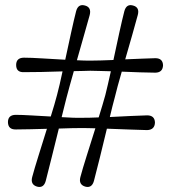

<svg xmlns="http://www.w3.org/2000/svg" viewBox="-20 -725 667 749"><path d="M346.5 -19.5Q338.5 10 312.5 3Q286 -5 293.5 -34Q302 -66 318.5 -118.2Q335 -170.5 352 -224.5Q337 -225 323.8 -225.2Q310.5 -225.5 299.5 -225.5Q282 -225.5 258.8 -225Q235.5 -224.5 209.5 -223.5Q195.5 -168 181.8 -111.8Q168 -55.5 158.5 -19.5Q150.5 10 124.5 3Q98 -5 105.5 -34Q114 -66 130.2 -117.5Q146.5 -169 163 -222.5Q128.5 -221.5 96.2 -220.8Q64 -220 41.5 -220Q11.5 -219.5 11 -248.5Q11 -276.5 41 -277Q64.5 -277 101.5 -274.8Q138.5 -272.5 178 -270.5Q185.5 -294.5 191.8 -316Q198 -337.5 202.5 -354.5Q207 -372.5 212.8 -396Q218.5 -419.5 224 -446.5Q182.5 -445 141.5 -444.2Q100.5 -443.5 73 -443.5Q43 -442.5 43 -471.5Q43 -499.5 73 -500Q100 -500 144.8 -497.2Q189.5 -494.5 234.5 -492Q246 -546 257.5 -598.2Q269 -650.5 277 -681.5Q285 -711 311.5 -703.5Q337.5 -696.5 330 -666.5Q321 -634.5 307.5 -586.8Q294 -539 280 -490Q294.5 -489 307.8 -488.8Q321 -488.5 332 -488.5Q349.5 -488.5 373 -489.2Q396.5 -490 422.5 -491Q434 -545.5 445.5 -597.8Q457 -650 465 -681Q473 -711 499 -703.5Q525.5 -696.5 517.5 -666.5Q509 -635 495.8 -588.5Q482.5 -542 468.5 -493.5Q503 -495 534.2 -496.2Q565.5 -497.5 586 -498Q615 -498 616 -470.5Q615 -442 586 -441.5Q561.5 -441.5 526.5 -442.8Q491.5 -444 455 -445.5Q446.5 -415.5 439.2 -389.5Q432 -363.5 427.5 -344Q423.5 -329 418.5 -309.8Q413.5 -290.5 408.5 -268.5Q449.5 -270.5 489.2 -272.5Q529 -274.5 554 -275Q583.5 -275 584.5 -247Q583.5 -218.5 554 -217.5Q525 -218 482.2 -219.8Q439.5 -221.5 397 -223Q383.5 -167.5 369.8 -111.2Q356 -55 346.5 -19.5ZM239.5 -344Q235.5 -329 230.8 -309.5Q226 -290 220.5 -268Q243 -266.5 263.5 -265.8Q284 -265 300 -265.5Q313 -265.5 329.8 -265.8Q346.5 -266 365 -267Q373 -292 379.5 -314.5Q386 -337 391 -354.5Q395.5 -372.5 401 -396.2Q406.5 -420 412.5 -447Q389 -447.5 368.2 -448.2Q347.5 -449 332 -449Q319 -448.5 302.8 -448.2Q286.5 -448 268 -447.5Q259.5 -417.5 252 -390.5Q244.5 -363.5 239.5 -344Z"/></svg>

Font: Fraunces 144pt Soft Black
Style: Regular
Weight: 900
Version: Version 1.000;[b76b70a41]